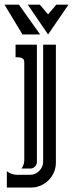

<svg xmlns="http://www.w3.org/2000/svg" viewBox="-25 -635 320 839"><path d="M219.2 -439.9V75.7Q219.2 98.1 210.7 117.9Q202.1 137.7 187.3 152.6Q172.4 167.5 152.6 176Q132.8 184.6 110.4 184.6H4.9V112.8Q14.6 121.1 26.4 125Q38.1 128.9 50.8 128.9H106Q117.7 128.9 128.2 124.3Q138.7 119.6 146.5 111.8Q154.3 104 158.9 93.5Q163.6 83 163.6 71.3V-439.9ZM81.1 -362.8Q81.1 -371.6 77.4 -376Q73.7 -380.4 68.1 -382.3Q62.5 -384.3 55.9 -384.5Q49.3 -384.8 43 -384.8V-439.9H136.2V72.8Q136.2 84.5 127.7 93Q119.1 101.6 107.4 101.6H68.8Q81.1 85 81.1 64ZM274.4 -614.7 185.1 -484.4 96.2 -614.7H148.9L185.1 -572.3L221.2 -614.7ZM73.2 -484.4 -5.4 -614.7H57.6L150.4 -484.4Z"/></svg>

Font: Isar CAT
Style: Regular
Weight: 400
Designer: Digitized by Peter Wiegel
Foundry: CAT-Fonts, Peter Wiegel
Version: Version 1.000; ttfautohint (v1.3)